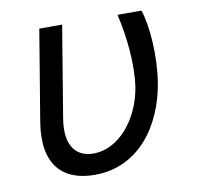

<svg xmlns="http://www.w3.org/2000/svg" viewBox="-67 -615 718 694"><g transform="rotate(-10 292.0 -267.5)"><path d="M120.7 -545.5 65.3 -211.6C40.5 -58.2 110.1 9.9 227.3 9.9C391.3 9.9 483.7 -127.8 508.5 -277C524.1 -372.2 516 -485.8 495.7 -545.5H407.7C427.2 -464.5 438.2 -358 426.1 -277C406.6 -159.1 327.4 -66.8 235.8 -66.8C179.7 -66.8 131.7 -103.7 149.1 -210.2L204.5 -545.5Z"/></g></svg>

Font: Margiela Sans
Style: Italic
Weight: 400
Italic angle: -9.39999°
Designer: Stefan Endress, Andreas Faust
Version: Version 1.100;FEAKit 1.0